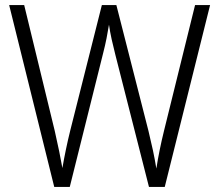

<svg xmlns="http://www.w3.org/2000/svg" viewBox="-20 -734 860 754"><path d="M805 -714 627 0H565L433 -519Q425 -550 418.5 -579.5Q412 -609 408 -637Q404 -612 398.5 -584Q393 -556 385 -525L254 0H193L16 -714H75L195 -220Q205 -176 212.5 -139.5Q220 -103 225 -74Q231 -109 239 -147.5Q247 -186 256 -222L380 -714H437L563 -220Q573 -179 580.5 -144Q588 -109 594 -72Q605 -143 624 -220L746 -714Z"/></svg>

Font: Noto Sans Myanmar UI SemiCondensed Light
Style: Regular
Weight: 300
Width: 4
Designer: Monotype Design Team
Foundry: Monotype Imaging Inc.
Version: Version 2.103; ttfautohint (v1.8.4.7-5d5b)